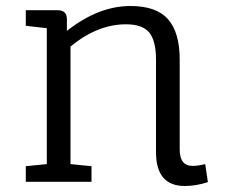

<svg xmlns="http://www.w3.org/2000/svg" viewBox="-20 -606 753 640"><path d="M500 -99V-407Q500 -470 477.5 -497.5Q455 -525 400 -525Q305 -525 215 -451V-59L285 -52V0H66V-52L136 -59V-512L66 -520V-572H172Q203 -572 203 -542V-503Q308 -586 415 -586Q501 -586 540 -542Q579 -498 579 -407V-108Q579 -53 622 -53Q640 -53 664 -59L673 1Q634 14 596 14Q500 14 500 -99Z"/></svg>

Font: Fauna One
Style: Regular
Weight: 400
Version: Version 1.001